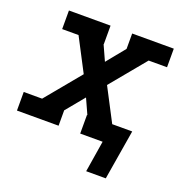

<svg xmlns="http://www.w3.org/2000/svg" viewBox="-130 -629 853 893"><g transform="rotate(20 296.5 -182.5)"><path d="M392 155 417 0H306V-92H308L274 -167L199 -76V0H-7V-92H84L227 -265L142 -428H61V-520H267V-428H266L300 -353L374 -444V-520H580V-428H489L346 -255L431 -92H530L489 155Z"/></g></svg>

Font: Iosevka Etoile SmBdObl
Style: Regular
Weight: 600
Italic angle: -9°
Designer: Belleve Invis
Foundry: Belleve Invis
Version: Version 15.5.2; ttfautohint (v1.8.4)